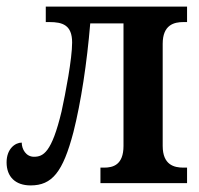

<svg xmlns="http://www.w3.org/2000/svg" viewBox="-20 -556 604 583"><path d="M73 7C138 7 171 -33 203 -155C226 -246 244 -365 254 -485H355V-113C355 -55 323 -47 296 -47H285V0H548V-47H537C509 -47 474 -55 474 -113V-423C474 -481 509 -489 537 -489H548V-536H119V-489H130C170 -489 199 -480 199 -427C199 -377 179 -273 167 -218C137 -92 111 -80 83 -80C59 -80 46 -103 46 -123C26 -123 0 -104 0 -63C0 -19 27 7 73 7Z"/></svg>

Font: Noto Serif Condensed Semi
Style: Regular
Weight: 600
Width: 3
Designer: Monotype Design Team
Foundry: Monotype Imaging Inc.
Version: Version 1.002